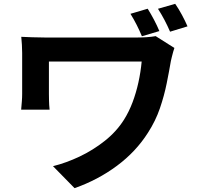

<svg xmlns="http://www.w3.org/2000/svg" viewBox="-20 -887 1040 993"><path d="M743.8 -841.9Q760.8 -814.8 776.8 -784.3Q792.9 -753.7 804.2 -726.3L713.9 -699.5Q701.5 -729.5 687 -758.1Q672.5 -786.7 654.7 -815.6ZM886.1 -867.2Q903.9 -841.6 920.8 -810.2Q937.7 -778.8 949.8 -750.7L859.6 -723.1Q846.1 -754.4 830.6 -783.9Q815 -813.4 797 -841.6ZM881.9 -638.9Q879.4 -631.4 875.4 -618.1Q871.5 -604.8 868.5 -591.6Q865.6 -578.4 863.8 -571.5Q854.8 -518.8 842.1 -455.8Q829.5 -392.8 807 -326.9Q784.4 -261 745 -200.2Q682.9 -102.3 584.4 -29.2Q485.9 43.9 365.6 86.1L254.1 -27.6Q321.6 -44.3 391.1 -77.1Q460.6 -110 521.6 -158.2Q582.6 -206.4 621.5 -268.3Q647.2 -309.2 665.7 -358.3Q684.1 -407.3 695.9 -461Q707.7 -514.8 712.7 -568.6Q699.3 -568.6 670.6 -568.6Q641.8 -568.6 602.8 -568.6Q563.8 -568.6 519.8 -568.6Q475.8 -568.6 431.8 -568.6Q387.7 -568.6 348.3 -568.6Q308.8 -568.6 278.4 -568.6Q248 -568.6 233 -568.6Q233 -559.1 233 -543.2Q233 -527.4 233 -508Q233 -488.6 233 -468.9Q233 -449.2 233 -431.7Q233 -414.2 233 -401.7Q233 -390.9 233.5 -367Q234 -343.2 236.5 -319.8H89.4Q91.4 -343.2 93 -362.6Q94.6 -382 94.6 -401.7Q94.6 -416.9 94.6 -444.7Q94.6 -472.4 94.6 -504.9Q94.6 -537.4 94.6 -566.6Q94.6 -595.9 94.6 -613Q94.6 -633.3 93.3 -654.9Q92 -676.5 90 -696.6Q114 -695.6 145.8 -694.3Q177.5 -693 212.2 -693Q220.5 -693 247.1 -693Q273.7 -693 311.9 -693Q350.1 -693 395 -693Q439.9 -693 485.1 -693Q530.4 -693 571.7 -693Q613.1 -693 644 -693Q675 -693 690.2 -693Q715.9 -693 740.5 -694.8Q765.1 -696.6 785.2 -700.1Z"/></svg>

Font: Noto Sans TC
Style: Regular
Weight: 100
Designer: Ryoko NISHIZUKA 西塚涼子 (kana, bopomofo & ideographs); Paul D. Hunt (Latin, Greek & Cyrillic); Sandoll Communications 산돌커뮤니
Foundry: Adobe
Version: Version 2.004;hotconv 1.0.118;makeotfexe 2.5.65603